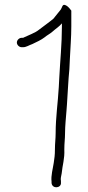

<svg xmlns="http://www.w3.org/2000/svg" viewBox="-20 -734 365 797"><path d="M50 -557.5C50 -547.4 59.7 -538 70 -538H76C89.1 -538 101.3 -546.8 114 -551C129.2 -557.9 152.8 -569.3 165 -579C175.2 -587.7 187.1 -593.3 197 -602C212.7 -616.1 224.3 -622.1 237 -637V-625C237 -551.9 229.5 -479.3 226 -410L224 -372C220.5 -308.6 211 -246.7 211 -181C211 -158.6 208 -138.7 208 -114C208 -89.8 205.9 -76.9 203 -57.5C199.5 -33.6 190.9 -4.9 194 20V26C197.2 51.8 236 47.4 233 23V17C230.5 7 234.2 -2.3 236 -14C239.2 -49.2 248.9 -74.3 247 -114C247 -139.7 250 -157.6 250 -181C250 -211.3 253.9 -246.1 256 -274.5L258 -301.5C261.6 -350 263.1 -398.5 268 -447L270 -489C272 -533.3 276 -579.5 276 -625V-690L267 -701C261 -707.7 255 -711.8 249 -713.5C238.4 -716.5 237.9 -701.9 232 -694C225.7 -686.5 212.9 -670.1 207 -663C205 -659.7 202.7 -657 200 -655C181 -639.2 160.8 -625.4 141 -610C126.7 -597.8 95.2 -586.6 80 -579C78 -577.7 76.7 -577 76 -577H70C59.7 -577 50 -567.6 50 -557.5Z"/></svg>

Font: Just Breathe
Style: Regular
Weight: 400
Foundry: Cannot Into Space Fonts
Version: Version 0.72